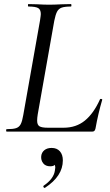

<svg xmlns="http://www.w3.org/2000/svg" viewBox="-20 -645 539 941"><path d="M119 -625 162 -624Q198 -622 221 -622Q244 -622 284 -624L328 -625Q330 -625 330 -619Q330 -613 328 -613Q297 -613 282 -607.5Q267 -602 259.5 -587.5Q252 -573 246 -543L165 -85Q162 -67 162 -54Q162 -33 173.5 -26Q185 -19 215 -19H292Q353 -19 396 -54Q439 -89 470 -158Q471 -161 476.5 -160Q482 -159 481 -156Q461 -88 448 -15Q446 -7 442.5 -3.5Q439 0 432 0H13Q10 0 10 -6Q10 -12 13 -12Q44 -12 59 -17Q74 -22 81.5 -36.5Q89 -51 94 -81L176 -544Q180 -570 180 -576Q180 -598 167 -605.5Q154 -613 119 -613Q117 -613 117 -619Q117 -625 119 -625ZM182 120Q184 102 197.5 91Q211 80 233 80Q259 80 273.5 96.5Q288 113 288 141Q288 218 201 275L199 276Q195 276 193 271.5Q191 267 194 265Q243 232 249 191Q251 179 251 175Q251 171 249 163Q242 170 226 170Q203 170 191.5 155Q180 140 182 120Z"/></svg>

Font: CormorantInfant-MediumItalic
Style: Italic
Weight: 500
Italic angle: -10°
Designer: Christian Thalmann (Catharsis Fonts)
Foundry: Catharsis Fonts
Version: Version 3.303